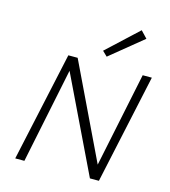

<svg xmlns="http://www.w3.org/2000/svg" viewBox="-130 -1012 985 1115"><g transform="rotate(15 362.5 -454.5)"><path d="M426 -708 397 -736 583 -909 622 -868ZM711 -658 569 0H515L239 -573L121 0H66L209 -658H265L538 -89L656 -658Z"/></g></svg>

Font: Ysabeau Infant Semilight
Style: Italic
Weight: 300
Italic angle: -12°
Designer: Christian Thalmann (Catharsis Fonts)
Version: Version 0.003